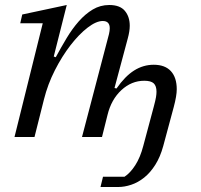

<svg xmlns="http://www.w3.org/2000/svg" viewBox="-20 -548 803 768"><path d="M392 159H478Q501 144 521 113Q541 82 553 36L595 -121Q602 -147 604 -159.5Q606 -172 606 -181Q606 -204 595 -214.5Q584 -225 557 -225Q506 -225 465.5 -187.5Q425 -150 410 -88L388 0H308L416 -412Q419 -425 419 -435Q419 -464 391 -464Q365 -464 330.5 -437.5Q296 -411 262 -367Q228 -323 199.5 -267Q171 -211 156 -151L118 0H38L151 -455H61L69 -490L247 -528L195 -322L203 -319Q224 -358 246.5 -395.5Q269 -433 295 -462.5Q321 -492 351 -510Q381 -528 417 -528Q460 -528 479.5 -504.5Q499 -481 499 -445Q499 -423 491 -394L438 -196L446 -194Q480 -243 516.5 -266Q553 -289 595 -289Q640 -289 663.5 -263.5Q687 -238 687 -191Q687 -165 675 -120L633 36Q621 80 601 111.5Q581 143 556.5 162.5Q532 182 505 191Q478 200 453 200H382Z"/></svg>

Font: IBM Plex Serif
Style: Italic
Weight: 400
Italic angle: -14°
Designer: Mike Abbink, Paul van der Laan, Pieter van Rosmalen
Foundry: Bold Monday
Version: Version 3.001